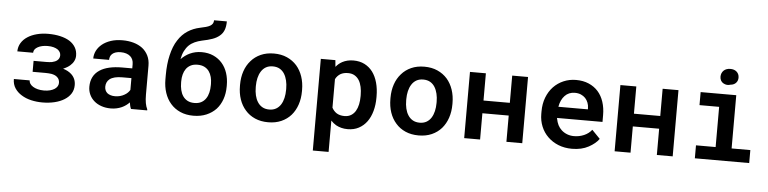

<svg xmlns="http://www.w3.org/2000/svg" viewBox="-52 -1041 6105 1526"><g transform="rotate(5 3000.5 -278.5)"><path d="M57.6 -156.2Q57.6 -113.8 78.1 -82.8Q98.6 -51.8 131.8 -31.7Q165.5 -10.3 209.2 -0.2Q252.9 9.8 298.3 9.8Q351.1 9.8 396 -1Q440.9 -11.7 473.6 -32.2Q506.8 -52.7 525.4 -82Q543.9 -111.3 543.9 -149.4Q543.9 -175.8 534.7 -197.5Q525.4 -219.2 507.3 -235.8Q494.6 -247.6 477.8 -256.6Q460.9 -265.6 440.4 -272Q457 -278.8 471.2 -287.1Q485.4 -295.4 496.1 -305.2Q514.6 -321.3 524.4 -341.6Q534.2 -361.8 534.2 -383.8Q534.2 -421.4 517.1 -450.2Q500 -479 469.2 -498.5Q438 -517.6 394.5 -527.6Q351.1 -537.6 298.3 -537.6Q250.5 -537.6 208.3 -526.6Q166 -515.6 134.8 -495.1Q103 -474.6 84.7 -444.6Q66.4 -414.6 65.9 -377.4H191.9Q191.9 -392.1 200.4 -403.8Q209 -415.5 224.6 -423.8Q239.3 -432.1 259.5 -436.5Q279.8 -440.9 302.7 -440.9Q330.6 -440.9 350.3 -435.3Q370.1 -429.7 383.3 -420.9Q396 -411.6 402.1 -399.9Q408.2 -388.2 408.2 -375.5Q408.2 -363.3 403.3 -352.8Q398.4 -342.3 388.7 -334.5Q381.3 -328.6 371.3 -324.2Q361.3 -319.8 348.1 -316.9Q338.9 -315.4 327.9 -314.5Q316.9 -313.5 304.2 -313.5H201.2V-226.1H304.2Q317.4 -226.1 329.6 -225.1Q341.8 -224.1 352.1 -222.7Q367.2 -219.7 378.9 -214.6Q390.6 -209.5 398.4 -201.7Q407.7 -193.8 412.6 -182.4Q417.5 -170.9 417.5 -156.2Q417.5 -142.1 410.2 -129.6Q402.8 -117.2 388.7 -107.4Q374 -97.7 352.5 -91.8Q331.1 -85.9 303.2 -85.9Q275.9 -85.9 253.4 -91.8Q231 -97.7 215.8 -107.4Q200.2 -117.2 191.9 -129.6Q183.6 -142.1 183.6 -156.2Z M1005.9 0H1134.8V-8.3Q1124.5 -28.8 1119.4 -56.9Q1114.3 -85 1114.3 -124V-354.5Q1114.3 -400.4 1097.2 -434.8Q1080.1 -469.2 1050.8 -492.2Q1020.5 -515.1 980 -526.6Q939.5 -538.1 892.1 -538.1Q839.8 -538.1 799.1 -524.7Q758.3 -511.2 730 -488.3Q701.7 -465.3 686.8 -435.8Q671.9 -406.2 671.9 -373.5H798.3Q798.3 -388.2 803.2 -400.6Q808.1 -413.1 818.4 -421.9Q829.1 -431.6 845.9 -437Q862.8 -442.4 885.3 -442.4Q910.6 -442.4 929.9 -436Q949.2 -429.7 962.4 -418Q975.1 -406.7 981.4 -391.1Q987.8 -375.5 987.8 -355.5V-322.3H907.2Q849.6 -322.3 804.4 -311.8Q759.3 -301.3 728.5 -280.8Q694.8 -258.8 677.7 -225.1Q660.6 -191.4 660.6 -147.5Q660.6 -113.8 674.1 -84.7Q687.5 -55.7 711.9 -34.7Q735.8 -13.7 769.8 -2Q803.7 9.8 844.7 9.8Q869.6 9.8 891.6 4.9Q913.6 0 932.1 -8.3Q950.2 -16.6 965.3 -27.6Q980.5 -38.6 992.2 -51.3Q994.1 -36.6 997.6 -23.2Q1001 -9.8 1005.9 0ZM870.1 -89.8Q849.6 -89.8 834 -95Q818.4 -100.1 808.1 -108.4Q797.4 -117.7 792 -130.6Q786.6 -143.6 786.6 -158.7Q786.6 -177.2 793.7 -192.9Q800.8 -208.5 814.9 -219.7Q830.6 -231.9 855.5 -238.3Q880.4 -244.6 915.5 -244.6H987.8V-150.4Q981.4 -139.2 970.5 -128.2Q959.5 -117.2 944.3 -108.9Q929.2 -100.1 910.6 -95Q892.1 -89.8 870.1 -89.8Z M1526.9 -499Q1501 -499 1477.5 -493.9Q1454.1 -488.8 1433.1 -479Q1414.1 -470.2 1396.5 -457.5Q1378.9 -444.8 1363.3 -428.7Q1370.1 -466.3 1384 -493.9Q1397.9 -521.5 1417.5 -541Q1437.5 -560.1 1463.4 -571.8Q1489.3 -583.5 1520 -590.3Q1569.3 -600.1 1602.8 -612.1Q1636.2 -624 1658.7 -643.1Q1681.6 -661.6 1692.9 -689.9Q1704.1 -718.3 1704.1 -759.8H1602.1Q1602.1 -744.1 1595.5 -733.4Q1588.9 -722.7 1575.7 -714.8Q1562 -707 1542.5 -701.7Q1522.9 -696.3 1496.6 -690.9Q1442.4 -679.7 1398.4 -651.1Q1354.5 -622.6 1323.7 -574.2Q1307.1 -549.3 1294.9 -518.3Q1282.7 -487.3 1274.4 -451.2Q1266.1 -417 1262 -377.2Q1257.8 -337.4 1257.8 -291.5V-257.8Q1257.8 -200.2 1274.2 -151.1Q1290.5 -102.1 1321.8 -66.4Q1353 -30.3 1398.9 -10Q1444.8 10.3 1503.4 10.3Q1561.5 10.3 1607.2 -9Q1652.8 -28.3 1684.6 -62Q1715.3 -95.7 1731.7 -142.3Q1748 -189 1748 -243.7V-254.4Q1748 -306.6 1733.4 -351.3Q1718.8 -396 1690.4 -428.7Q1662.1 -461.4 1620.8 -480.2Q1579.6 -499 1526.9 -499ZM1502.4 -396.5Q1534.7 -396.5 1557.4 -385Q1580.1 -373.5 1594.2 -354Q1608.4 -334 1615 -308.3Q1621.6 -282.7 1621.6 -254.4V-243.7Q1621.6 -212.4 1615 -184.6Q1608.4 -156.7 1594.2 -136.2Q1580.1 -115.2 1557.6 -103.3Q1535.2 -91.3 1503.4 -91.3Q1471.2 -91.3 1448.5 -103.3Q1425.8 -115.2 1411.6 -136.2Q1397.5 -156.7 1390.9 -184.6Q1384.3 -212.4 1384.3 -243.7V-254.4Q1384.3 -282.7 1390.9 -308.3Q1397.5 -334 1411.6 -354Q1425.8 -373.5 1448.2 -385Q1470.7 -396.5 1502.4 -396.5Z M1852.5 -269V-258.8Q1852.5 -200.7 1869.1 -151.6Q1885.7 -102.5 1918 -66.4Q1949.2 -30.3 1995.4 -10Q2041.5 10.3 2100.6 10.3Q2159.2 10.3 2205.1 -10Q2251 -30.3 2282.7 -66.4Q2314 -102.5 2330.6 -151.6Q2347.2 -200.7 2347.2 -258.8V-269Q2347.2 -326.7 2330.6 -375.7Q2314 -424.8 2282.7 -460.9Q2250.5 -497.1 2204.6 -517.6Q2158.7 -538.1 2099.6 -538.1Q2041 -538.1 1995.1 -517.6Q1949.2 -497.1 1918 -460.9Q1885.7 -424.8 1869.1 -375.7Q1852.5 -326.7 1852.5 -269ZM1978.5 -258.8V-269Q1978.5 -302.7 1985.6 -332.8Q1992.7 -362.8 2007.3 -385.7Q2022 -409.2 2044.9 -422.4Q2067.9 -435.5 2099.6 -435.5Q2131.8 -435.5 2154.8 -422.4Q2177.7 -409.2 2192.4 -385.7Q2206.5 -362.8 2213.6 -332.8Q2220.7 -302.7 2220.7 -269V-258.8Q2220.7 -224.1 2213.6 -193.8Q2206.5 -163.6 2192.4 -141.1Q2177.7 -117.7 2154.8 -104.5Q2131.8 -91.3 2100.6 -91.3Q2068.4 -91.3 2045.2 -104.5Q2022 -117.7 2007.3 -141.1Q1992.7 -163.6 1985.6 -193.8Q1978.5 -224.1 1978.5 -258.8Z M2474.1 203.1H2600.1V-46.9Q2609.9 -36.6 2620.1 -28.1Q2630.4 -19.5 2642.1 -12.7Q2661.6 -2 2684.6 3.9Q2707.5 9.8 2734.9 9.8Q2784.7 9.8 2823.2 -10.7Q2861.8 -31.2 2888.2 -67.4Q2914.1 -103 2927.7 -152.3Q2941.4 -201.7 2941.4 -258.8V-269.5Q2941.4 -329.1 2927.7 -378.7Q2914.1 -428.2 2887.7 -463.9Q2861.3 -499 2822.8 -518.6Q2784.2 -538.1 2733.9 -538.1Q2708.5 -538.1 2686.3 -532.7Q2664.1 -527.3 2646 -517.6Q2631.3 -509.8 2618.7 -499.3Q2606 -488.8 2595.2 -475.1L2590.3 -528.3H2474.1ZM2814.9 -269.5V-259.3Q2814.9 -225.1 2808.6 -194.8Q2802.2 -164.6 2788.6 -141.6Q2774.9 -118.7 2752.9 -105.2Q2731 -91.8 2700.7 -91.8Q2681.6 -91.8 2665.8 -95.9Q2649.9 -100.1 2638.2 -107.4Q2626 -115.2 2616.5 -126Q2606.9 -136.7 2600.1 -149.9V-377.4Q2607.4 -392.1 2617.7 -402.8Q2627.9 -413.6 2641.1 -421.4Q2652.8 -427.7 2667.5 -431.2Q2682.1 -434.6 2699.7 -434.6Q2730.5 -434.6 2752.2 -421.9Q2773.9 -409.2 2788.1 -386.7Q2801.8 -364.3 2808.3 -334Q2814.9 -303.7 2814.9 -269.5Z M3052.7 -269V-258.8Q3052.7 -200.7 3069.3 -151.6Q3085.9 -102.5 3118.2 -66.4Q3149.4 -30.3 3195.6 -10Q3241.7 10.3 3300.8 10.3Q3359.4 10.3 3405.3 -10Q3451.2 -30.3 3482.9 -66.4Q3514.2 -102.5 3530.8 -151.6Q3547.4 -200.7 3547.4 -258.8V-269Q3547.4 -326.7 3530.8 -375.7Q3514.2 -424.8 3482.9 -460.9Q3450.7 -497.1 3404.8 -517.6Q3358.9 -538.1 3299.8 -538.1Q3241.2 -538.1 3195.3 -517.6Q3149.4 -497.1 3118.2 -460.9Q3085.9 -424.8 3069.3 -375.7Q3052.7 -326.7 3052.7 -269ZM3178.7 -258.8V-269Q3178.7 -302.7 3185.8 -332.8Q3192.9 -362.8 3207.5 -385.7Q3222.2 -409.2 3245.1 -422.4Q3268.1 -435.5 3299.8 -435.5Q3332 -435.5 3355 -422.4Q3377.9 -409.2 3392.6 -385.7Q3406.7 -362.8 3413.8 -332.8Q3420.9 -302.7 3420.9 -269V-258.8Q3420.9 -224.1 3413.8 -193.8Q3406.7 -163.6 3392.6 -141.1Q3377.9 -117.7 3355 -104.5Q3332 -91.3 3300.8 -91.3Q3268.6 -91.3 3245.4 -104.5Q3222.2 -117.7 3207.5 -141.1Q3192.9 -163.6 3185.8 -193.8Q3178.7 -224.1 3178.7 -258.8Z M4127.4 0V-528.3H4001V-311H3791V-528.3H3664.1V0H3791V-209.5H4001V0Z M4524.4 9.8Q4601.1 9.8 4656.5 -20.3Q4711.9 -50.3 4737.8 -87.9L4672.9 -154.8Q4648.9 -124 4611.3 -107.9Q4573.7 -91.8 4532.2 -91.8Q4502 -91.8 4476.8 -101.6Q4451.7 -111.3 4432.1 -128.9Q4413.6 -146 4402.6 -167.5Q4391.6 -189 4385.3 -222.2V-224.1H4748V-277.8Q4748 -335.4 4732.4 -383.5Q4716.8 -431.6 4686.5 -465.8Q4655.8 -500 4611.6 -519Q4567.4 -538.1 4510.3 -538.1Q4457 -538.1 4410.9 -518.3Q4364.7 -498.5 4330.6 -462.9Q4296.4 -426.8 4277.1 -376.7Q4257.8 -326.7 4257.8 -265.1V-245.6Q4257.8 -191.9 4276.9 -145.3Q4295.9 -98.6 4331.1 -64.5Q4366.2 -29.8 4415.3 -10Q4464.4 9.8 4524.4 9.8ZM4509.3 -435.5Q4537.1 -435.5 4557.9 -426.5Q4578.6 -417.5 4593.3 -402.3Q4607.4 -387.2 4615.5 -366.2Q4623.5 -345.2 4623.5 -323.2V-313.5H4388.2Q4393.1 -341.8 4403.6 -364.3Q4414.1 -386.7 4429.7 -402.8Q4444.8 -418.9 4465.1 -427.2Q4485.4 -435.5 4509.3 -435.5Z M5327.6 0V-528.3H5201.2V-311H4991.2V-528.3H4864.3V0H4991.2V-209.5H5201.2V0Z M5504.4 -528.3V-424.3H5661.1V-103.5H5504.4V0H5938V-103.5H5788.6V-528.3ZM5650.9 -664.1Q5650.9 -647.5 5658.2 -633.8Q5665.5 -620.1 5679.2 -612.8Q5692.9 -605 5707.3 -603.8Q5721.7 -602.5 5735.4 -607.4Q5764.2 -609.9 5780 -627.9Q5795.9 -646 5794.4 -672.4Q5793 -699.2 5774.2 -715.8Q5755.4 -732.4 5724.1 -732.4Q5707.5 -732.4 5694.1 -727.5Q5680.7 -722.7 5671.4 -713.9Q5661.6 -704.6 5656.2 -691.9Q5650.9 -679.2 5650.9 -664.1Z"/></g></svg>

Font: Roboto Mono SemiBold
Style: Regular
Weight: 600
Monospace: yes
Designer: Google
Version: Version 3.000